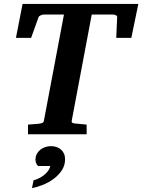

<svg xmlns="http://www.w3.org/2000/svg" viewBox="-20 -691 732 988"><path d="M655.8 -496.1H578.1L583 -603Q583.5 -609.4 575.9 -612.8Q568.4 -616.2 561 -616.2H452.1L349.1 -69.8Q347.7 -61 353.3 -58.6Q358.9 -56.2 368.2 -55.2Q377 -54.7 386.7 -53.7Q395 -52.7 405.3 -51.8L425.8 -49.8V0H124V-49.8Q133.8 -50.8 143.3 -51.3Q152.8 -51.8 161.1 -52.7Q170.4 -53.7 179.2 -54.2Q189.5 -55.2 197 -58.1Q204.6 -61 206.1 -70.8L309.1 -616.2H206.1Q202.6 -616.2 198.2 -615.2Q193.8 -614.3 189.7 -612.3Q185.5 -610.4 182.4 -607.9Q179.2 -605.5 178.2 -602.1L140.1 -496.1H62L96.2 -670.9H691.9ZM314.9 127.9Q314.9 159.7 298.3 185.1Q281.7 210.4 256.3 229.2Q231 248 201.2 260Q171.4 272 144.5 276.9L152.8 236.8Q165.5 233.4 179.4 226.8Q193.4 220.2 205.6 210.7Q217.8 201.2 226.8 189.2Q235.8 177.2 238.8 163.1H175.8Q162.6 149.9 162.6 130.9Q162.6 114.3 169.4 101.3Q176.3 88.4 187.5 79.3Q198.7 70.3 213.1 65.7Q227.5 61 242.7 61Q257.8 61 271.2 65.7Q284.7 70.3 294.2 78.9Q303.7 87.4 309.3 99.9Q314.9 112.3 314.9 127.9Z"/></svg>

Font: Charis SIL
Style: Bold Italic
Weight: 700
Italic angle: -11°
Foundry: SIL International
Version: Version 4.112